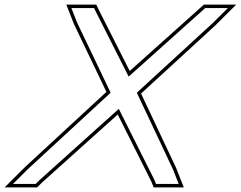

<svg xmlns="http://www.w3.org/2000/svg" viewBox="-82 -775 1041 830"><path d="M474.2 -443.9 786.1 -723 804.8 -740H902.8L839.5 -677L509.5 -374.2L665.7 -43L690.4 20H592.4L585.6 3L431.6 -304.4L89.5 3L72.3 20H-25.7L37.6 -43L396.3 -374.2L251.4 -677L226.7 -740H324.7L333 -723ZM478.8 -468.1 346.4 -729.7 334.1 -755H204.7L237.7 -671L378 -377.7L27.2 -53.8L-62 35H78.5L99.8 13.9L427 -280.1L571.9 9.2L582.3 35H712.4L679.5 -48.9L527.8 -370.6L849.9 -666.2L939.1 -755H799L776 -734.1Z"/></svg>

Font: Nordica Plus
Style: NordicaClassicLtExtOblOl
Weight: 300
Version: Version 1.01